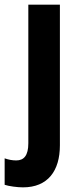

<svg xmlns="http://www.w3.org/2000/svg" viewBox="-59 -567 341 827"><path d="M40 240C147 240 199 169 199 59V-547H63V50C63 103 44 124 11 124C-6 124 -22 121 -39 115V229C-21 235 15 240 40 240Z"/></svg>

Font: Noto Sans Devanagari Condensed
Style: Bold
Weight: 700
Width: 3
Designer: Jelle Bosma - Monotype Design Team
Foundry: Monotype Imaging Inc.
Version: Version 2.004